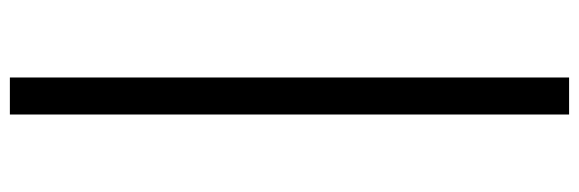

<svg xmlns="http://www.w3.org/2000/svg" viewBox="-412 -478 1173 389"><g transform="rotate(90 174.5 -283.5)"><path d="M137 283H212V-850H137Z"/></g></svg>

Font: GenKiMin2 TW H
Style: Regular
Weight: 900
Version: Version 2.100;PS 2.1;hotconv 16.6.51;makeotf.lib2.5.65220 DE